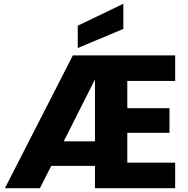

<svg xmlns="http://www.w3.org/2000/svg" viewBox="-20 -995 995 1015"><path d="M6 0H191L251 -118H482V0H906V-135H653V-293H876V-423H653V-567H906V-702H365ZM391 -859V-741L632 -842V-975ZM317 -248 482 -575V-248Z"/></svg>

Font: Poppins
Style: Bold
Weight: 700
Designer: Ninad Kale (Devanagari), Jonny Pinhorn (Latin)
Foundry: Indian Type Foundry
Version: 4.004